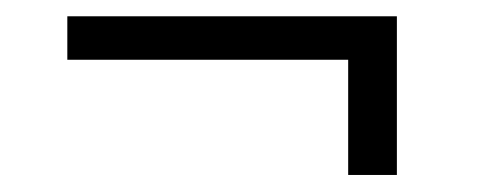

<svg xmlns="http://www.w3.org/2000/svg" viewBox="-20 -399 586 231"><path d="M457.5 -379.4V-188.5H398.9V-327.1H61V-379.4Z"/></svg>

Font: Vazirmatn RD FD ExtraLight
Style: Regular
Weight: 200
Designer: Saber Rastikerdar
Foundry: Saber Rastikerdar
Version: Version 33.003